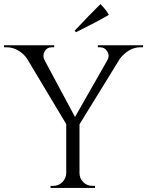

<svg xmlns="http://www.w3.org/2000/svg" viewBox="-30 -922 722 942"><path d="M343 -764 336 -771Q413 -853 463 -902Q490 -875 504 -849Q440 -812 343 -764ZM672 -690H658Q628 -690 601.5 -673.5Q575 -657 557 -632L360 -312V-73Q360 -47 378.5 -28.5Q397 -10 424 -10H436V0H218V-10H231Q257 -10 275.5 -28Q294 -46 295 -72V-313L104 -632Q89 -656 61.5 -673Q34 -690 4 -690H-10V-700H236V-690H223Q201 -690 189 -670Q183 -659 183 -648.5Q183 -638 188 -628L338 -348L498 -629Q503 -639 503 -649Q503 -659 496 -670Q484 -690 462 -690H450V-700H672Z"/></svg>

Font: Cinzel Decorative
Style: Regular
Weight: 400
Designer: Natanael Gama
Version: Version 1.002;PS 001.002;hotconv 1.0.56;makeotf.lib2.0.21325